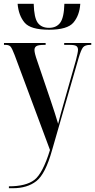

<svg xmlns="http://www.w3.org/2000/svg" viewBox="-20 -763 502 1014"><path d="M27 231H48Q124 231 172 193.5Q220 156 255 30L395 -456Q408 -500 418.5 -513Q429 -526 457 -526H462V-536H319V-526H348Q374 -526 383 -520Q392 -514 392 -500Q392 -487 381 -445L318 -223Q309 -193 301 -163Q293 -133 287 -109Q276 -145 269.5 -166Q263 -187 247 -234L177 -440Q162 -482 162 -499Q162 -513 172.5 -519.5Q183 -526 214 -526H221V-536H1V-526H9Q28 -526 36 -516.5Q44 -507 57 -473L244 29Q206 153 161.5 187Q117 221 27 221ZM239 -606Q336 -606 368 -644Q400 -682 404 -743H320Q318 -670 298 -643Q278 -616 239 -616Q199 -616 179.5 -642.5Q160 -669 158 -743H73Q78 -682 109.5 -644Q141 -606 239 -606Z"/></svg>

Font: Noto Serif Display Condensed Semi
Style: Regular
Weight: 600
Width: 3
Designer: Monotype Design Team
Foundry: Monotype Imaging Inc.
Version: Version 1.900